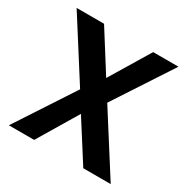

<svg xmlns="http://www.w3.org/2000/svg" viewBox="-132 -667 763 782"><g transform="rotate(30 249.5 -276.0)"><path d="M10 -552 188 -272 10 0H129L241 -187L360 0H489L311 -280L489 -552H370L257 -365L139 -552Z"/></g></svg>

Font: Malmofest Medium
Style: Regular
Weight: 500
Designer: Jonny Pinhorn (Poppins), Kolossal
Version: Version 1.004;Glyphs 3.1.2 (3151)